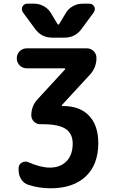

<svg xmlns="http://www.w3.org/2000/svg" viewBox="-20 -806 615 1033"><path d="M80.1 98.6Q80.1 79.1 96.7 69.3Q106.4 63.5 116.2 63.5Q124 63.5 131.8 66.4Q198.2 95.7 248 95.7Q304.7 95.7 337.9 61.5Q371.1 27.3 371.1 -33.2Q371.1 -86.9 333.5 -112.3Q295.9 -137.7 209 -137.7H197.3Q176.8 -137.7 162.6 -151.9Q148.4 -166 148.4 -185.5Q148.4 -234.4 180.7 -270.5L330.1 -432.6Q331.1 -434.6 330.6 -436.5Q330.1 -438.5 328.1 -438.5H124Q101.6 -438.5 85.9 -454.1Q70.3 -469.7 70.3 -492.2Q70.3 -514.6 85.9 -530.3Q101.6 -545.9 124 -545.9H447.3Q468.8 -545.9 483.9 -530.8Q499 -515.6 499 -494.1Q499 -442.4 463.9 -404.3L313.5 -241.2Q312.5 -239.3 313 -237.3Q313.5 -235.4 316.4 -235.4H321.3Q410.2 -235.4 459.5 -183.1Q508.8 -130.9 508.8 -36.1Q508.8 80.1 440.9 143.6Q373 207 252.9 207Q189.5 207 132.8 188.5Q108.4 180.7 94.2 158.7Q80.1 136.7 80.1 109.4ZM290 -675.8Q291 -673.8 293.9 -673.8Q296.9 -673.8 297.9 -675.8L335 -737.3Q348.6 -759.8 372.6 -772.9Q396.5 -786.1 422.9 -786.1H460.9Q478.5 -786.1 487.3 -770.5Q490.2 -763.7 490.2 -756.8Q490.2 -748 484.4 -739.3L418.9 -650.4Q384.8 -603.5 327.1 -603.5H260.7Q203.1 -603.5 168.9 -650.4L103.5 -739.3Q97.7 -748 97.7 -756.8Q97.7 -763.7 100.6 -770.5Q109.4 -786.1 127 -786.1H165Q191.4 -786.1 215.3 -772.9Q239.3 -759.8 252.9 -737.3Z"/></svg>

Font: Gen Jyuu Gothic Bold
Style: Bold
Weight: 700
Designer: [Source Han Sans]
Ryoko NISHIZUKA  (kana & ideographs); Paul D. Hunt (Latin, Greek & Cyrillic); Wenlong ZHANG  (bopomofo
Version: Version 1.002.20150607